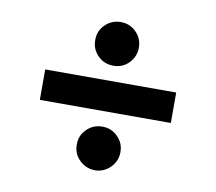

<svg xmlns="http://www.w3.org/2000/svg" viewBox="-66 -644 795 707"><g transform="rotate(10 331.5 -290.0)"><path d="M576.7 -346.7V-232.9H86.9V-346.7ZM331.5 -12.7Q297.4 -13.2 273.2 -37.1Q249 -61 249.5 -95.2Q249 -128.4 273.2 -152.3Q297.4 -176.3 331.5 -175.8Q364.7 -176.3 388.7 -152.3Q412.6 -128.4 412.6 -95.2Q412.6 -61 388.7 -37.1Q364.7 -13.2 331.5 -12.7ZM331.5 -403.8Q297.4 -403.3 273.2 -427.5Q249 -451.7 249.5 -485.8Q249 -519.5 273.2 -543.2Q297.4 -566.9 331.5 -566.9Q365.2 -566.9 388.9 -543.2Q412.6 -519.5 412.6 -485.8Q412.6 -451.7 388.9 -427.5Q365.2 -403.3 331.5 -403.8Z"/></g></svg>

Font: Inter Cardless Tabular Bold
Style: Bold
Weight: 700
Designer: Rasmus Andersson
Foundry: rsms
Version: Version 4.000;git-4fc901f